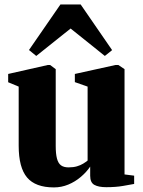

<svg xmlns="http://www.w3.org/2000/svg" viewBox="-20 -827 639 858"><path d="M455 9.5Q420.5 9.5 401.8 -0.8Q383 -11 383 -41.5V-82.5Q366.5 -58 341.2 -36.5Q316 -15 285.2 -2.2Q254.5 10.5 221 10.5Q138.5 10.5 101 -33.8Q63.5 -78 63.5 -176V-440L16.5 -459.5V-496.5L193.5 -536.5H204L229 -518V-175Q229 -140 234.5 -118.8Q240 -97.5 252.5 -88.2Q265 -79 286.5 -79Q308 -79 324 -83.8Q340 -88.5 351.8 -95.8Q363.5 -103 371.5 -109.5V-440L314.5 -460V-496.5L496 -536.5H509L536.5 -518V-47.5L579.5 -42V-5Q561 -1.5 529 4Q497 9.5 455 9.5ZM142 -577 109.5 -603.5 250 -807H340.5L481 -603L448.5 -577L295.5 -699.5Z"/></svg>

Font: Merriweather 96pt Black
Style: Regular
Weight: 900
Version: Version 2.100